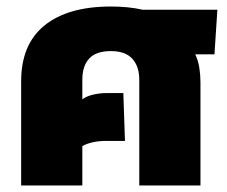

<svg xmlns="http://www.w3.org/2000/svg" viewBox="-20 -570 698 590"><path d="M45 0V-320Q45 -434 117 -492Q189 -550 321 -550Q348 -550 372.5 -547.5Q397 -545 419 -540H648L639 -403H580Q589 -384 592.5 -362Q596 -340 596 -317V0H408V-325Q408 -366 386.5 -389.5Q365 -413 321 -413Q275 -413 254 -390Q233 -367 233 -325V-265Q247 -275 267.5 -279.5Q288 -284 307 -284H359L364 -137H305Q285 -137 266 -133Q247 -129 233 -121V0Z"/></svg>

Font: Kanit ExtraBold
Style: Regular
Weight: 800
Designer: Katatrad Team
Foundry: CadsonDemak
Version: Version 2.000; ttfautohint (v1.8.3)